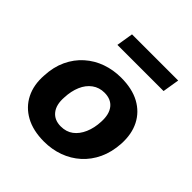

<svg xmlns="http://www.w3.org/2000/svg" viewBox="-192 -844 994 994"><g transform="rotate(45 305.5 -346.5)"><path d="M281 11Q201 11 145.5 -19.5Q90 -50 62.5 -104.5Q35 -159 40 -231Q43 -297 67 -348Q91 -399 131 -434.5Q171 -470 222 -488Q273 -506 330 -506Q411 -506 466 -476Q521 -446 548.5 -392Q576 -338 572 -265Q568 -199 544 -148Q520 -97 480.5 -61.5Q441 -26 390 -7.5Q339 11 281 11ZM287 -106Q327 -106 355 -127Q383 -148 399.5 -186Q416 -224 418 -272Q421 -328 396.5 -359Q372 -390 324 -390Q286 -390 257 -369Q228 -348 212 -310.5Q196 -273 194 -225Q190 -169 215 -137.5Q240 -106 287 -106ZM196 -612 211 -704H549L534 -612Z"/></g></svg>

Font: Nunito Sans 10pt ExtraBold
Style: Italic
Weight: 800
Italic angle: -9°
Designer: Vernon Adams
Foundry: Vernon Adams
Version: Version 3.101;gftools[0.9.27]